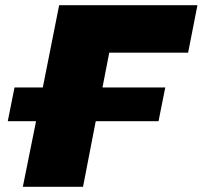

<svg xmlns="http://www.w3.org/2000/svg" viewBox="-20 -720 781 740"><path d="M36 -383H145L208 -700H741L705 -517H401L375 -383H617L591 -253H349L300 0H68L119 -253H10Z"/></svg>

Font: Argentum Sans Black
Style: Italic
Weight: 900
Italic angle: -11°
Designer: Julieta Ulanovsky (font), Cristiano Sobral (main changes and remaster)
Foundry: Julieta Ulanovsky (font), Cristiano Sobral (main changes and remaster)
Version: Version 2.007;June 15, 2022;FontCreator 14.0.0.2814 64-bit; 